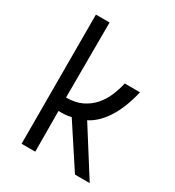

<svg xmlns="http://www.w3.org/2000/svg" viewBox="-174 -821 844 925"><g transform="rotate(30 248.5 -359.0)"><path d="M88 0 87 -718H163L162 -300Q213 -300 249 -317.5Q285 -335 310 -363.5Q335 -392 350 -427.5Q365 -463 373 -500H458Q436 -406 397 -344.5Q358 -283 305 -256L467 0H385L233 -232Q200 -224 163 -226L164 0Z"/></g></svg>

Font: Panefresco 400wt
Style: Regular
Weight: 400
Foundry: Campivisivi & Chank Co
Version: Version 1.002